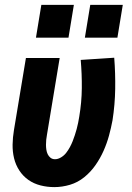

<svg xmlns="http://www.w3.org/2000/svg" viewBox="-20 -757 540 785"><path d="M202 8Q173 8 145.5 1Q118 -6 96 -21.5Q74 -37 59 -60Q44 -83 37.5 -110Q31 -137 31.5 -166Q32 -195 37 -225L86 -520H224L172 -206Q170 -196 169 -185.5Q168 -175 168 -165Q168 -155 169.5 -145Q171 -135 175 -126.5Q179 -118 186.5 -112Q194 -106 205 -106Q217 -106 229.5 -113.5Q242 -121 250.5 -132Q259 -143 265.5 -155Q272 -167 277 -179.5Q282 -192 286 -204.5Q290 -217 293.5 -229.5Q297 -242 299.5 -255Q302 -268 304 -280Q314 -339 314.5 -397Q315 -455 310 -512L447 -521Q452 -458 451 -393.5Q450 -329 440 -265Q434 -233 425.5 -202Q417 -171 403.5 -140.5Q390 -110 370.5 -82Q351 -54 324.5 -32.5Q298 -11 266 -1.5Q234 8 202 8ZM460 -603H327L349 -737H482ZM260 -603H127L149 -737H282Z"/></svg>

Font: Iosevka SS04 Heavy
Style: Italic
Weight: 900
Italic angle: -9°
Monospace: yes
Designer: Belleve Invis
Foundry: Belleve Invis
Version: Version 19.0.0; ttfautohint (v1.8.4)